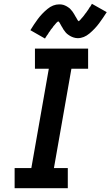

<svg xmlns="http://www.w3.org/2000/svg" viewBox="-20 -991 582 1011"><path d="M57 0V-106H145L237 -629H164V-735H444V-629H356L264 -106H337V0ZM217 -788 140 -832Q158 -862 179 -890.5Q200 -919 229.5 -943.5Q259 -968 292 -968Q297 -968 302.5 -967.5Q308 -967 313 -965.5Q318 -964 322.5 -962Q327 -960 331.5 -957.5Q336 -955 340 -952Q344 -949 348 -946L355 -938L361 -931L367 -922L372 -914L377 -905L382 -897L387 -888Q389 -883 395 -879Q397 -880 398 -882L404 -888L409 -894Q412 -897 414.5 -900Q417 -903 419.5 -906Q422 -909 424 -912L429 -919L434 -925L438 -931L443 -938L447 -944Q449 -948 451 -951L456 -957L460 -964L464 -971L542 -927Q523 -897 502 -868.5Q481 -840 451.5 -815Q422 -790 389 -790Q384 -790 378.5 -791Q373 -792 368 -793.5Q363 -795 358.5 -797Q354 -799 349.5 -801.5Q345 -804 341 -807Q337 -810 333 -813L326 -820L320 -828L314 -836L309 -845L304 -853L299 -862L294 -871Q292 -875 286 -879Q284 -878 283 -876L277 -871L272 -865L267 -859Q264 -856 261.5 -853Q259 -850 257 -846L252 -840Q250 -837 247 -834L243 -827L238 -821L234 -814L230 -808L226 -803L225 -801Q223 -798 221 -795Z"/></svg>

Font: Iosevka SS08
Style: Bold Italic
Weight: 700
Italic angle: -10°
Monospace: yes
Designer: Belleve Invis
Foundry: Belleve Invis
Version: 2.1.0; ttfautohint (v1.8.2)